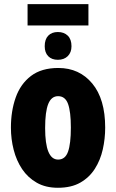

<svg xmlns="http://www.w3.org/2000/svg" viewBox="-20 -888 556 918"><path d="M482.9 -277.8Q482.9 -224.6 471.4 -173.6Q460 -122.6 433.6 -81.1Q407.2 -39.6 364 -14.9Q320.8 9.8 256.8 9.8Q198.2 9.8 155.8 -14.4Q113.3 -38.6 85.9 -79.3Q58.6 -120.1 45.4 -171.6Q32.2 -223.1 32.2 -277.8Q32.2 -357.4 55.2 -422.1Q78.1 -486.8 128.2 -524.9Q178.2 -563 258.8 -563Q359.4 -563 421.1 -488.8Q482.9 -414.6 482.9 -277.8ZM195.8 -275.9Q195.8 -125 257.8 -125Q292 -125 305.4 -163.1Q318.8 -201.2 318.8 -277.8Q318.8 -353.5 305.4 -390.9Q292 -428.2 257.8 -428.2Q225.6 -428.2 210.7 -391.1Q195.8 -354 195.8 -275.9ZM402.8 -868.2V-766.1H111.8V-868.2ZM256.8 -734.9Q286.1 -734.9 304 -717.5Q321.8 -700.2 321.8 -667Q321.8 -637.2 304 -619.6Q286.1 -602.1 256.8 -602.1Q227.5 -602.1 210.7 -619.1Q193.8 -636.2 193.8 -667Q193.8 -700.2 210.7 -717.5Q227.5 -734.9 256.8 -734.9Z"/></svg>

Font: Open Sans Condensed ExtraBold
Style: Regular
Weight: 800
Width: 3
Designer: Monotype Design Team
Foundry: Monotype Imaging Inc.
Version: Version 3.000; ttfautohint (v1.8.4)